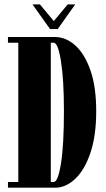

<svg xmlns="http://www.w3.org/2000/svg" viewBox="-20 -872 494 892"><path d="M17 0V-26.5H65V-673.5H17V-700H236Q286.5 -700 330 -660.8Q373.5 -621.5 400.2 -545Q427 -468.5 427 -355.5Q427 -241.5 400.2 -162.2Q373.5 -83 329.8 -41.5Q286 0 236 0ZM216 -26.5H229.5Q249.5 -26.5 263.2 -112.2Q277 -198 277 -355.5Q277 -502 263.2 -587.8Q249.5 -673.5 229.5 -673.5H216ZM212.5 -737 131 -851.5H165.5L230 -774L294.5 -851.5H329.5L248 -737Z"/></svg>

Font: Imbue 50pt Black
Style: Regular
Weight: 900
Designer: Tyler Finck
Foundry: Etcetera Type Company
Version: Version 1.102; ttfautohint (v1.8.3)